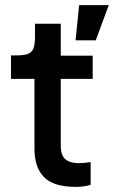

<svg xmlns="http://www.w3.org/2000/svg" viewBox="-20 -720 446 752"><path d="M276 -562 290 -700H406L355 -562ZM278 12Q190 12 152.5 -26Q115 -64 115 -138V-411H23V-503H45Q74 -503 89.5 -509Q105 -515 111 -530.5Q117 -546 117 -574V-627H218V-502H343V-411H218V-149Q218 -111 236.5 -96Q255 -81 287 -81Q297 -81 310 -82Q323 -83 335 -85V4Q322 8 306 10Q290 12 278 12Z"/></svg>

Font: Inclusive Sans Medium
Style: Regular
Weight: 500
Designer: Olivia King
Foundry: Olivia King
Version: Version 2.004